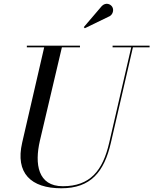

<svg xmlns="http://www.w3.org/2000/svg" viewBox="-20 -995 822 1030"><path d="M569 -908.5C585 -918 592 -941 582.5 -957.5C573 -974 547.5 -983.5 526.5 -963L429.5 -849.5L435 -843.5ZM124 -750V-741H217L99 -230C61 -66 146 15 309 15C467 15 539 -73 575 -230L693 -741H782.5V-750H584V-741H684L566 -230C531.5 -79 463 4 317 4C183 4 165 -115 194 -240L312 -741H409V-750Z"/></svg>

Font: Bodoni* 24pt
Style: Italic
Weight: 400
Italic angle: -13°
Version: Version 2.3